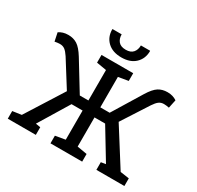

<svg xmlns="http://www.w3.org/2000/svg" viewBox="-187 -1121 1371 1337"><g transform="rotate(30 498.5 -452.5)"><path d="M30.8 0V-61.5L102.1 -71.8L291.5 -371.6L161.6 -578.6Q142.6 -607.4 126 -619.9Q109.4 -632.3 86.4 -632.3Q75.7 -632.3 65.2 -630.9Q54.7 -629.4 44.4 -627.4L30.3 -694.8Q45.9 -705.1 64 -710.7Q82 -716.3 106 -716.3Q146.5 -716.3 177.5 -696.8Q208.5 -677.2 242.7 -622.1L384.3 -390.6H453.6V-635.3L374 -648.9V-710.9H628.9V-648.9L549.3 -635.3V-390.6H624.5L766.1 -622.1Q799.8 -677.2 830.6 -696.8Q861.3 -716.3 902.8 -716.3Q926.3 -716.3 944.3 -710.7Q962.4 -705.1 978 -694.8L963.9 -627.4Q953.6 -629.4 943.1 -630.9Q932.6 -632.3 922.4 -632.3Q898.9 -632.3 882.3 -619.9Q865.7 -607.4 846.7 -578.6L710.4 -367.2L897 -71.8L968.3 -61.5V0H743.2V-61.5L781.2 -67.9L779.8 -70.3L634.8 -309.6H549.3V-75.2L628.9 -61.5V0H374V-61.5L453.6 -75.2V-309.6H364.7L218.8 -69.8L217.8 -67.9L256.3 -61.5V0ZM501.5 -764.6Q430.7 -764.6 390.1 -803Q349.6 -841.3 349.6 -902.3L350.6 -905.3H423.8Q423.8 -870.1 442.6 -848.1Q461.4 -826.2 501.5 -826.2Q540.5 -826.2 559.6 -848.1Q578.6 -870.1 578.6 -905.3H652.3L653.3 -902.3Q652.8 -841.3 612.5 -803Q572.3 -764.6 501.5 -764.6Z"/></g></svg>

Font: Roboto Slab
Style: Regular
Weight: 400
Designer: Google
Version: Version 2.000; ttfautohint (v1.8.1.43-b0c9)